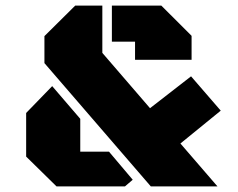

<svg xmlns="http://www.w3.org/2000/svg" viewBox="-20 -668 853 688"><path d="M139.6 -441.4 139.2 -441.9V-538.6L249.5 -647.9H346.7V-478.5L517.6 -280.3L664.6 -394.5L771 -271.5L626.5 -153.8L759.3 0H520.5ZM182.6 0 73.7 -106.9V-263.2L167 -359.4L267.6 -242.2V-124.5H370.6L455.6 -23.9L427.7 0ZM666.5 -539.6V-453.6H463.9V-518.6H380.9V-647.9H558.1Z"/></svg>

Font: Black Ops One [rus by aLiNcE]
Style: Regular
Weight: 400
Designer: James Grieshaber
Foundry: James Grieshaber
Version: Version 1.002;May 25, 2024;FontCreator 13.0.0.2680 64-bit